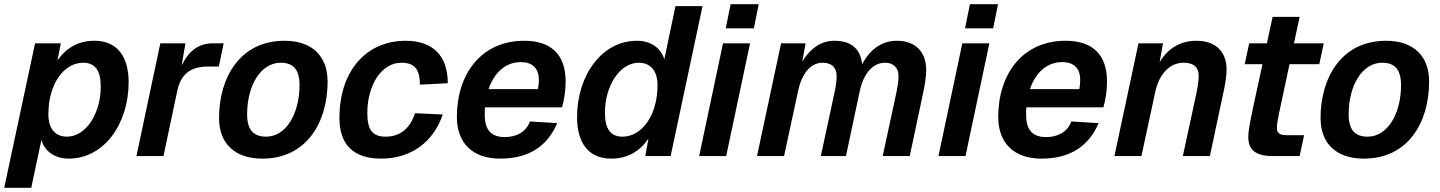

<svg xmlns="http://www.w3.org/2000/svg" viewBox="-38 -739 6819 909"><path d="M-18 150H110L158 -76C173 -24 220 12 288 12C453 12 571 -151 571 -350C571 -470 518 -546 409 -546C331 -546 275 -511 234 -453L250 -534H128ZM279 -92C225 -92 191 -128 191 -198C191 -341 264 -442 356 -442C413 -442 439 -404 439 -329C439 -202 369 -92 279 -92Z M608 0H736L801 -308C818 -389 865 -424 947 -424H998L1021 -534H971C905 -534 858 -502 822 -429L840 -534H721Z M1204 12C1413 12 1513 -159 1513 -353C1513 -471 1442 -546 1309 -546C1100 -546 999 -374 999 -180C999 -62 1071 12 1204 12ZM1222 -92C1162 -92 1132 -124 1132 -198C1132 -334 1196 -442 1291 -442C1351 -442 1380 -409 1380 -336C1380 -200 1316 -92 1222 -92Z M1766 12C1911 12 2015 -69 2058 -197L1927 -203C1902 -128 1854 -92 1788 -92C1727 -92 1701 -122 1701 -204C1701 -336 1768 -442 1862 -442C1924 -442 1950 -412 1950 -338L2082 -345C2082 -471 2015 -546 1883 -546C1696 -546 1569 -404 1569 -180C1569 -56 1634 12 1766 12Z M2330 12C2471 12 2556 -52 2600 -156L2471 -164C2453 -115 2408 -90 2352 -90C2290 -90 2257 -121 2257 -195C2257 -207 2257 -220 2258 -231H2623C2633 -266 2640 -310 2640 -353C2640 -481 2571 -546 2444 -546C2242 -546 2125 -391 2125 -185C2125 -64 2197 12 2330 12ZM2428 -445C2481 -445 2513 -417 2513 -362C2513 -342 2511 -329 2509 -317H2275C2302 -396 2356 -445 2428 -445Z M2856 12C2935 12 2992 -24 3032 -83L3017 0H3137L3288 -710H3160L3107 -458C3092 -510 3045 -546 2977 -546C2812 -546 2694 -383 2694 -184C2694 -64 2747 12 2856 12ZM2909 -92C2852 -92 2826 -130 2826 -205C2826 -332 2896 -442 2986 -442C3040 -442 3075 -406 3075 -336C3075 -193 3001 -92 2909 -92Z M3398 -605H3531L3554 -719H3421ZM3272 0H3400L3513 -534H3385Z M3546 0H3674L3740 -306C3758 -391 3799 -442 3857 -442C3901 -442 3923 -418 3923 -377C3923 -360 3919 -330 3914 -306L3848 0H3967L4032 -306C4050 -392 4095 -442 4152 -442C4190 -442 4216 -420 4216 -378C4216 -352 4210 -325 4206 -301L4141 0H4269L4331 -292C4338 -324 4347 -372 4347 -408C4347 -489 4300 -546 4208 -546C4138 -546 4082 -507 4044 -435C4035 -508 3993 -546 3912 -546C3850 -546 3798 -510 3760 -447L3776 -534H3660Z M4531 -605H4664L4687 -719H4554ZM4405 0H4533L4646 -534H4518Z M4893 12C5034 12 5119 -52 5163 -156L5034 -164C5016 -115 4971 -90 4915 -90C4853 -90 4820 -121 4820 -195C4820 -207 4820 -220 4821 -231H5186C5196 -266 5203 -310 5203 -353C5203 -481 5134 -546 5007 -546C4805 -546 4688 -391 4688 -185C4688 -64 4760 12 4893 12ZM4991 -445C5044 -445 5076 -417 5076 -362C5076 -342 5074 -329 5072 -317H4838C4865 -396 4919 -445 4991 -445Z M5238 0H5366L5431 -302C5450 -392 5502 -442 5566 -442C5614 -442 5637 -420 5637 -380C5637 -353 5632 -326 5627 -301L5562 0H5690L5752 -292C5759 -322 5769 -372 5769 -410C5769 -492 5720 -546 5626 -546C5558 -546 5494 -516 5452 -444L5468 -534H5352Z M5991 0H6115L6136 -99H6051C6021 -99 6007 -110 6007 -132C6007 -152 6013 -181 6019 -210L6067 -435H6208L6229 -534H6088L6115 -659H5987L5960 -534H5876L5855 -435H5939L5892 -218C5883 -173 5872 -126 5872 -90C5872 -30 5905 0 5991 0Z M6419 12C6628 12 6728 -159 6728 -353C6728 -471 6657 -546 6524 -546C6315 -546 6214 -374 6214 -180C6214 -62 6286 12 6419 12ZM6437 -92C6377 -92 6347 -124 6347 -198C6347 -334 6411 -442 6506 -442C6566 -442 6595 -409 6595 -336C6595 -200 6531 -92 6437 -92Z"/></svg>

Font: Geist SemiBold
Style: Italic
Weight: 600
Italic angle: -12°
Designer: Basement.studio, Andrés Briganti, Mateo Zaragoza
Foundry: Basement.studio, Vercel, Andrés Briganti, Guido Ferreyra, Mateo Zaragoza
Version: Version 1.500